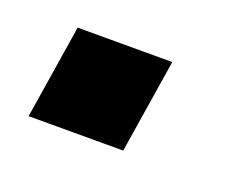

<svg xmlns="http://www.w3.org/2000/svg" viewBox="-42 -203 332 267"><g transform="rotate(20 124.0 -69.5)"><path d="M15 0 37 -139H177L155 0Z"/></g></svg>

Font: Nunito Sans 12pt
Style: Bold Italic
Weight: 700
Italic angle: -9°
Designer: Vernon Adams
Foundry: Vernon Adams
Version: Version 3.101;gftools[0.9.27]